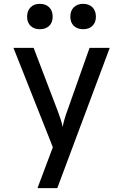

<svg xmlns="http://www.w3.org/2000/svg" viewBox="-20 -799 640 999"><path d="M175 180 255 -33 50 -550H155L279 -225Q287 -204 295 -180Q303 -156 306 -138Q309 -156 316 -180Q323 -204 331 -225L446 -550H551L278 180ZM413 -647Q382 -647 364 -664.5Q346 -682 346 -712Q346 -743 364 -761Q382 -779 413 -779Q443 -779 461 -761Q479 -743 479 -712Q479 -682 461 -664.5Q443 -647 413 -647ZM187 -647Q157 -647 139 -664.5Q121 -682 121 -712Q121 -743 139 -761Q157 -779 187 -779Q218 -779 236 -761Q254 -743 254 -712Q254 -682 236 -664.5Q218 -647 187 -647Z"/></svg>

Font: JetBrainsMono NFM Medium
Style: Regular
Weight: 500
Monospace: yes
Designer: Philipp Nurullin, Konstantin Bulenkov
Foundry: JetBrains
Version: Version 2.304; ttfautohint (v1.8.4.7-5d5b);Nerd Fonts 3.3.0